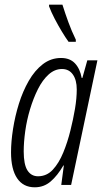

<svg xmlns="http://www.w3.org/2000/svg" viewBox="-20 -788 441 818"><path d="M128 10Q79 10 53 -28.5Q27 -67 27 -139Q27 -184 35.5 -238.5Q44 -293 60.5 -346Q77 -399 102.5 -443.5Q128 -488 162.5 -514.5Q197 -541 240 -541Q278 -541 299.5 -518Q321 -495 328 -456H331L352 -531H395L283 0H241L252 -83H250Q225 -40 196 -15Q167 10 128 10ZM142 -37Q179 -37 205 -65Q231 -93 249.5 -138Q268 -183 280 -232Q292 -280 299.5 -324.5Q307 -369 307 -407Q307 -447 290.5 -470.5Q274 -494 244 -494Q213 -494 187 -470.5Q161 -447 141.5 -408Q122 -369 108 -322.5Q94 -276 87.5 -229Q81 -182 81 -143Q81 -87 97 -62Q113 -37 142 -37ZM272 -610Q259 -628 243 -654.5Q227 -681 212.5 -709Q198 -737 189 -761V-768H246Q258 -730 271.5 -693Q285 -656 303 -619V-610Z"/></svg>

Font: Noto Sans ExtraCondensed Light
Style: Italic
Weight: 300
Width: 2
Italic angle: -12°
Designer: Monotype Design Team
Foundry: Monotype Imaging Inc.
Version: Version 2.013; ttfautohint (v1.8.4.7-5d5b)